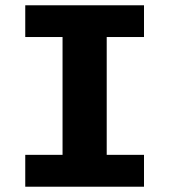

<svg xmlns="http://www.w3.org/2000/svg" viewBox="-20 -706 640 726"><path d="M75.5 0V-120.5H216.5V-566H75.5V-686H524.5V-566H383.5V-120.5H524.5V0Z"/></svg>

Font: Chivo Mono Medium
Style: Regular
Weight: 500
Monospace: yes
Designer: Hector Gatti
Foundry: Omnibus-Type
Version: Version 1.008